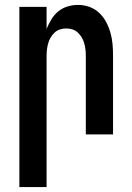

<svg xmlns="http://www.w3.org/2000/svg" viewBox="-20 -548 540 783"><path d="M59 215V-520H170V-430Q178 -450 189.5 -469Q201 -488 217.5 -501.5Q234 -515 255 -521.5Q276 -528 298 -528Q322 -528 344.5 -520Q367 -512 384.5 -495.5Q402 -479 413 -458Q424 -437 430.5 -414Q437 -391 439 -367.5Q441 -344 441 -320V0H330V-320Q330 -333 328.5 -346Q327 -359 323.5 -371.5Q320 -384 313.5 -395Q307 -406 297.5 -415Q288 -424 275.5 -428Q263 -432 250 -432Q237 -432 224.5 -428Q212 -424 202.5 -415Q193 -406 186.5 -395Q180 -384 176.5 -371.5Q173 -359 171.5 -346Q170 -333 170 -320V215Z"/></svg>

Font: Iosevka
Style: Bold
Weight: 700
Monospace: yes
Designer: Belleve Invis
Foundry: Belleve Invis
Version: Version 32.5.0; ttfautohint (v1.8.4)